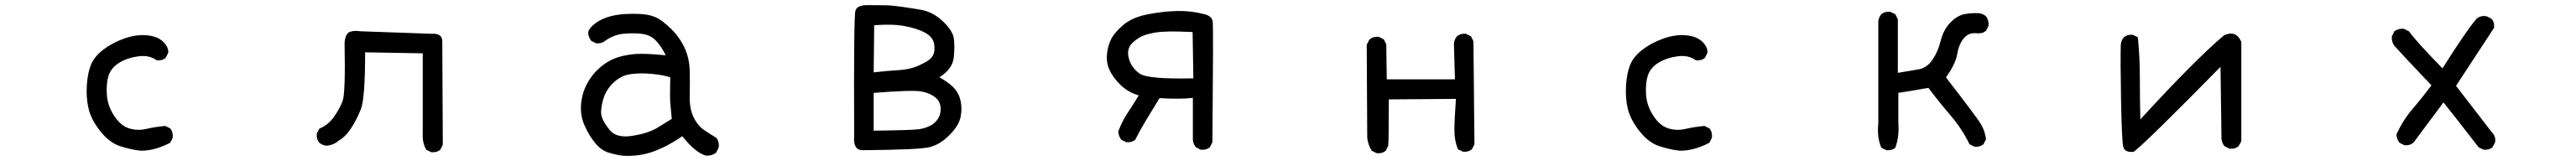

<svg xmlns="http://www.w3.org/2000/svg" viewBox="-20 -582 10040 628"><path d="M528.3 5.9Q491.2 2 448.7 -11.7Q406.2 -25.4 370.6 -70.8Q335 -116.2 325.2 -158.2Q315.4 -200.2 318.4 -248Q321.3 -295.9 334 -328.1Q346.7 -360.4 381.8 -387.7Q417 -415 463.9 -431.6Q510.7 -448.2 552.7 -444.3Q594.7 -440.4 616.2 -418.9Q637.7 -397.5 635.7 -376L626 -356.4Q612.3 -344.7 590.8 -346.7Q562.5 -368.2 519 -362.3Q475.6 -356.4 444.3 -336.9Q413.1 -317.4 403.3 -287.1Q393.6 -256.8 396.5 -212.9Q399.4 -168.9 425.3 -129.9Q451.2 -90.8 483.9 -81.1Q516.6 -71.3 549.8 -79.1Q583 -86.9 624 -90.8L643.6 -81.1Q655.3 -67.4 653.3 -44.9L643.6 -25.4Q618.2 -11.7 588.9 -2.9Q559.6 5.9 528.3 5.9Z M1661.1 11.7 1641.6 2Q1626 -25.4 1627.9 -58.6V-374L1403.3 -377.9Q1403.3 -198.2 1386.7 -156.2Q1370.1 -114.3 1348.1 -81.1Q1326.2 -47.9 1299.8 -33.2Q1280.3 -15.6 1252 -13.7Q1236.3 -15.6 1224.6 -25.4Q1212.9 -39.1 1214.8 -60.5L1224.6 -80.1Q1259.8 -94.7 1281.7 -126Q1303.7 -157.2 1315.4 -187.5Q1327.1 -217.8 1323.2 -415Q1326.2 -451.2 1343.3 -457.5Q1360.4 -463.9 1385.7 -460L1663.1 -450.2Q1705.1 -453.1 1704.1 -418.9L1706.1 -17.6L1696.3 2Q1682.6 13.7 1661.1 11.7Z M2407.2 25.4Q2377.9 21.5 2350.6 12.7Q2323.2 3.9 2299.8 -24.4Q2276.4 -52.7 2258.8 -92.3Q2241.2 -131.8 2245.1 -175.8Q2249 -219.7 2268.6 -255.9Q2288.1 -292 2317.4 -317.4Q2346.7 -342.8 2377 -354.5Q2407.2 -366.2 2448.7 -370.6Q2490.2 -375 2575.2 -366.2Q2556.6 -403.3 2535.6 -424.8Q2514.6 -446.3 2480.5 -450.2Q2446.3 -454.1 2409.2 -450.2Q2372.1 -446.3 2338.9 -422.9Q2325.2 -411.1 2303.7 -413.1L2284.2 -422.9Q2274.4 -436.5 2272.5 -454.1Q2274.4 -469.7 2295.9 -487.3Q2317.4 -504.9 2346.7 -514.6Q2376 -524.4 2412.1 -526.9Q2448.2 -529.3 2482.4 -526.9Q2516.6 -524.4 2540 -512.7Q2563.5 -501 2595.7 -469.7Q2627.9 -438.5 2647.5 -397.5Q2667 -356.4 2668.5 -308.1Q2669.9 -259.8 2668.5 -209.5Q2667 -159.2 2683.6 -125Q2700.2 -90.8 2726.1 -73.7Q2752 -56.6 2771.5 -44.9Q2785.2 -29.3 2781.2 -5.9L2771.5 13.7Q2755.9 25.4 2733.4 25.4Q2692.4 15.6 2639.6 -50.8Q2586.9 -13.7 2530.3 7.8Q2473.6 29.3 2407.2 25.4ZM2538.1 -81.1 2598.6 -118.2Q2594.7 -155.3 2592.8 -180.7Q2590.8 -206.1 2592.8 -280.3Q2563.5 -290 2520 -293.9Q2476.6 -297.9 2439 -293Q2401.4 -288.1 2371.1 -259.3Q2340.8 -230.5 2330.1 -190.4Q2319.3 -150.4 2325.2 -128.4Q2331.1 -106.4 2356.9 -74.7Q2382.8 -43 2441.9 -51.8Q2501 -60.5 2538.1 -81.1Z M3342.8 3.9Q3304.7 3.9 3309.6 -50.8Q3307.6 -518.6 3314.5 -540.5Q3321.3 -562.5 3362.3 -562Q3403.3 -561.5 3427.7 -561.5Q3452.1 -561.5 3487.3 -556.6Q3522.5 -551.8 3569.3 -543.9Q3616.2 -536.1 3655.3 -499Q3694.3 -461.9 3698.2 -431.6Q3702.1 -401.4 3697.8 -357.4Q3693.4 -313.5 3641.6 -280.3Q3668.9 -266.6 3692.4 -245.1Q3715.8 -223.6 3723.6 -192.4Q3731.4 -161.1 3724.6 -126.5Q3717.8 -91.8 3680.7 -54.7Q3643.6 -17.6 3602.5 -7.8Q3561.5 2 3342.8 3.9ZM3612.3 -94.7Q3643.6 -116.2 3646.5 -149.4Q3649.4 -182.6 3627 -201.2Q3604.5 -219.7 3569.3 -225.6Q3534.2 -231.4 3385.7 -219.7V-72.3Q3538.1 -74.2 3563.5 -78.1Q3588.9 -82 3612.3 -94.7ZM3575.2 -333Q3608.4 -348.6 3617.2 -366.7Q3626 -384.8 3621.1 -411.6Q3616.2 -438.5 3585 -455.1Q3553.7 -471.7 3504.9 -480.5Q3456.1 -489.3 3387.7 -483.4L3385.7 -299.8Q3436.5 -305.7 3485.4 -308.6Q3534.2 -311.5 3575.2 -333Z M4661.1 2 4641.6 -7.8Q4631.8 -19.5 4629.9 -35.2V-200.2Q4581.1 -194.3 4500 -199.2Q4469.7 -149.4 4447.3 -112.8Q4424.8 -76.2 4405.3 -37.1Q4391.6 -25.4 4370.1 -27.3L4350.6 -37.1Q4340.8 -50.8 4338.9 -68.4Q4352.5 -106.4 4375 -140.6Q4397.5 -174.8 4418.9 -210Q4377.9 -221.7 4348.6 -250Q4319.3 -278.3 4305.7 -307.6Q4292 -336.9 4294.9 -369.1Q4297.9 -401.4 4310.5 -427.7Q4323.2 -454.1 4358.4 -484.4Q4393.6 -514.6 4455.1 -526.4Q4516.6 -538.1 4570.3 -539.1Q4624 -540 4671.9 -527.3Q4705.1 -520.5 4707.5 -496.1Q4710 -471.7 4706.1 -27.3L4696.3 -7.8Q4682.6 3.9 4661.1 2ZM4631.8 -276.4 4628.9 -457Q4606.4 -458 4574.2 -459Q4542 -460 4510.7 -458Q4479.5 -456.1 4449.2 -447.3Q4418.9 -438.5 4394.5 -415Q4370.1 -391.6 4380.4 -354Q4390.6 -316.4 4423.3 -294.4Q4456.1 -272.5 4631.8 -276.4Z M5346.7 15.6 5327.1 5.9Q5313.5 -15.6 5309.6 -43L5307.6 -407.2L5317.4 -426.8Q5333 -440.4 5354.5 -438.5L5374 -428.7L5383.8 -409.2L5385.7 -272.5H5651.4L5647.5 -413.1Q5649.4 -428.7 5659.2 -440.4Q5672.9 -452.1 5694.3 -450.2L5713.9 -440.4L5723.6 -420.9L5727.5 -19.5L5717.8 0Q5704.1 11.7 5682.6 9.8L5663.1 0Q5649.4 -33.2 5649.4 -73.7Q5649.4 -114.3 5655.3 -196.3L5393.6 -194.3Q5393.6 -33.2 5391.6 -13.7L5381.8 5.9Q5368.2 17.6 5346.7 15.6Z M6528.3 5.9Q6491.2 2 6448.7 -11.7Q6406.2 -25.4 6370.6 -70.8Q6335 -116.2 6325.2 -158.2Q6315.4 -200.2 6318.4 -248Q6321.3 -295.9 6334 -328.1Q6346.7 -360.4 6381.8 -387.7Q6417 -415 6463.9 -431.6Q6510.7 -448.2 6552.7 -444.3Q6594.7 -440.4 6616.2 -418.9Q6637.7 -397.5 6635.7 -376L6626 -356.4Q6612.3 -344.7 6590.8 -346.7Q6562.5 -368.2 6519 -362.3Q6475.6 -356.4 6444.3 -336.9Q6413.1 -317.4 6403.3 -287.1Q6393.6 -256.8 6396.5 -212.9Q6399.4 -168.9 6425.3 -129.9Q6451.2 -90.8 6483.9 -81.1Q6516.6 -71.3 6549.8 -79.1Q6583 -86.9 6624 -90.8L6643.6 -81.1Q6655.3 -67.4 6653.3 -44.9L6643.6 -25.4Q6618.2 -11.7 6588.9 -2.9Q6559.6 5.9 6528.3 5.9Z M7333 3.9 7313.5 -5.9Q7295.9 -46.9 7301.8 -100.6V-499Q7303.7 -514.6 7313.5 -526.4Q7327.1 -538.1 7348.6 -536.1L7368.2 -526.4L7377.9 -506.8V-297.9Q7426.8 -305.7 7459 -311.5Q7491.2 -317.4 7512.7 -348.6Q7534.2 -379.9 7544.9 -422.9Q7555.7 -465.8 7582 -493.2Q7608.4 -520.5 7635.7 -526.4Q7663.1 -532.2 7694.3 -530.3Q7710 -528.3 7721.7 -518.6Q7733.4 -502.9 7731.4 -481.4L7721.7 -461.9Q7708 -450.2 7686.5 -452.1Q7655.3 -456.1 7635.7 -433.6Q7616.2 -411.1 7609.4 -371.1Q7602.5 -331.1 7565.4 -280.3Q7686.5 -124 7702.1 -97.2Q7717.8 -70.3 7721.7 -39.1L7711.9 -19.5Q7698.2 -7.8 7676.8 -9.8L7657.2 -19.5Q7627.9 -80.1 7583 -132.3Q7538.1 -184.6 7497.1 -239.3Q7461.9 -233.4 7434.6 -228.5Q7407.2 -223.6 7379.9 -219.7V-98.6Q7383.8 -48.8 7368.2 -5.9Q7354.5 5.9 7333 3.9Z M8297.9 9.8Q8261.7 14.6 8256.3 -10.7Q8251 -36.1 8248 -192.4Q8245.1 -348.6 8247.1 -409.2Q8249 -424.8 8258.8 -436.5Q8272.5 -448.2 8293.9 -446.3L8313.5 -436.5Q8321.3 -358.4 8321.3 -278.3Q8321.3 -198.2 8323.2 -116.2Q8534.2 -346.7 8649.4 -444.3Q8696.3 -465.8 8716.8 -418.9V-31.2L8706.1 -11.7Q8692.4 0 8670.9 -2L8651.4 -11.7Q8641.6 -23.4 8639.6 -40L8635.7 -321.3Q8346.7 -27.3 8297.9 9.8Z M9661.1 2 9641.6 -7.8Q9538.1 -141.6 9504.9 -182.6L9387.7 -25.4Q9374 -13.7 9352.5 -15.6L9333 -25.4Q9323.2 -39.1 9321.3 -56.6Q9344.7 -110.4 9383.8 -156.2Q9422.9 -202.1 9458 -249Q9346.7 -366.2 9313.5 -403.3Q9301.8 -418.9 9303.7 -440.4L9313.5 -460Q9329.1 -471.7 9350.6 -469.7L9370.1 -460Q9403.3 -415 9501 -315.4Q9594.7 -463.9 9633.8 -508.8Q9649.4 -522.5 9672.9 -518.6L9692.4 -508.8Q9704.1 -495.1 9702.1 -473.6L9553.7 -247.1L9692.4 -67.4Q9710 -50.8 9706.1 -27.3L9696.3 -7.8Q9682.6 3.9 9661.1 2Z"/></svg>

Font: JasonHandwriting2
Style: Regular
Weight: 400
Version: Version 1.05.10